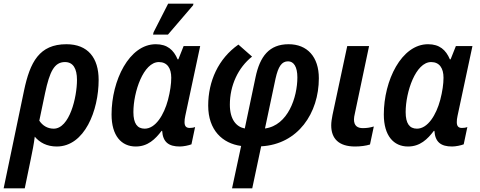

<svg xmlns="http://www.w3.org/2000/svg" viewBox="-57 -795 2638 1055"><path d="M75 -297 -37 240H79L112 80C121 37 129 -3 134 -44C161 -12 200 10 255 10C408 10 485 -188 485 -356C485 -477 426 -552 308 -552C159 -552 108 -454 75 -297ZM238 -88C203 -88 176 -106 159 -132L191 -285C216 -401 241 -454 300 -454C345 -454 366 -418 366 -356C366 -260 325 -88 238 -88Z M784 -605H866L1004 -766L1006 -775H867L787 -618ZM689 10C755 10 796 -30 831 -76H834C838 -14 870 10 931 10C951 10 980 4 995 -2L1015 -97C1006 -93 994 -92 985 -92C965 -92 957 -103 957 -124C957 -134 958 -145 961 -158L1043 -542H952L923 -469H919C897 -521 862 -552 799 -552C653 -552 556 -353 556 -166C556 -49 610 10 689 10ZM738 -88C697 -88 676 -117 676 -179C676 -290 731 -454 816 -454C862 -454 884 -420 884 -368C884 -334 878 -292 866 -246C844 -164 798 -88 738 -88Z M1218 240H1329L1378 9C1581 -2 1695 -174 1695 -365C1695 -483 1631 -552 1529 -552C1422 -552 1371 -485 1347 -370L1288 -89C1241 -98 1206 -139 1206 -220C1206 -325 1251 -423 1328 -484L1253 -550C1143 -473 1087 -349 1087 -215C1087 -80 1165 -7 1268 7ZM1399 -89 1457 -363C1472 -430 1491 -458 1526 -458C1557 -458 1577 -428 1577 -370C1577 -261 1526 -106 1399 -89Z M1894 10C1924 10 1954 6 1976 -1L1997 -100C1977 -94 1959 -91 1937 -91C1908 -91 1888 -103 1888 -139C1888 -148 1890 -159 1893 -172L1971 -542H1851L1770 -163C1766 -142 1763 -124 1763 -106C1763 -34 1804 10 1894 10Z M2185 10C2251 10 2292 -30 2327 -76H2330C2334 -14 2366 10 2427 10C2447 10 2476 4 2491 -2L2511 -97C2502 -93 2490 -92 2481 -92C2461 -92 2453 -103 2453 -124C2453 -134 2454 -145 2457 -158L2539 -542H2448L2419 -469H2415C2393 -521 2358 -552 2295 -552C2149 -552 2052 -353 2052 -166C2052 -49 2106 10 2185 10ZM2234 -88C2193 -88 2172 -117 2172 -179C2172 -290 2227 -454 2312 -454C2358 -454 2380 -420 2380 -368C2380 -334 2374 -292 2362 -246C2340 -164 2294 -88 2234 -88Z"/></svg>

Font: Noto Sans SemiCondensed SemiBold
Style: Italic
Weight: 600
Width: 4
Italic angle: -12°
Designer: Monotype Design Team
Foundry: Monotype Imaging Inc.
Version: Version 2.013